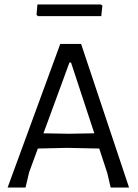

<svg xmlns="http://www.w3.org/2000/svg" viewBox="-20 -837 618 857"><path d="M556 0H474L459 -64L423 -174L279 -177L149 -174L110 -68L94 0H14L249 -641H342ZM401 -242 297 -558H290L174 -242L286 -240ZM437 -812 432 -765H149L143 -771L147 -817H430Z"/></svg>

Font: Alegreya Sans
Style: Regular
Weight: 400
Designer: Juan Pablo del Peral
Foundry: Huerta Tipografica
Version: Version 2.008; ttfautohint (v1.6)